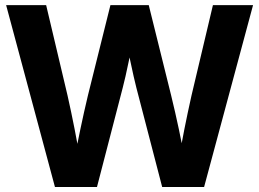

<svg xmlns="http://www.w3.org/2000/svg" viewBox="-20 -748 1037 768"><path d="M199.8 0 4.5 -727.5H164.6L250.1 -366.3Q265.3 -298.8 278.5 -231.3Q291.6 -163.8 303.9 -96.3H273.9Q287.3 -163.8 301.5 -231.3Q315.6 -298.8 331.7 -366.3L421.7 -727.5H575L664.6 -366.3Q681.1 -298.8 695.4 -231.3Q709.7 -163.8 722.8 -96.3H691.8Q704.1 -163.8 717.5 -231.3Q730.9 -298.8 746.1 -366.3L831.7 -727.5H992.2L796.4 0H628.7L525.5 -397Q514.5 -440.6 503.5 -493.6Q492.5 -546.7 477.8 -613.4H518.5Q503.7 -546.7 493 -493.6Q482.2 -440.6 470.9 -397L367.9 0Z"/></svg>

Font: Inter Khmer Looped
Style: Regular
Weight: 400
Designer: Rasmus Andersson, Sovichet Tep
Foundry: Anagata Design
Version: Version 1.000